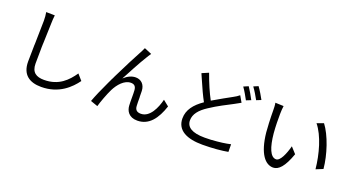

<svg xmlns="http://www.w3.org/2000/svg" viewBox="-55 -1496 4080 2229"><g transform="rotate(20 1985.0 -382.0)"><path d="M896 -170 834 -241C762 -137 666 -34 483 -34C388 -34 327 -70 327 -180C327 -232 328 -295 329 -359V-370C329 -374 329 -378 329 -382L330 -409C330 -413 330 -417 330 -420L331 -431C333 -527 336 -619 339 -678C340 -711 341 -748 346 -781L239 -783C245 -754 248 -715 248 -678C248 -623 245 -529 243 -430V-419C242 -407 242 -396 242 -385L241 -374V-362C239 -293 238 -226 238 -172C238 -9 336 54 480 54C700 54 827 -75 896 -170Z M1943 -237 1872 -294C1846 -188 1785 -49 1674 -49C1630 -49 1602 -67 1599 -117C1597 -145 1597 -183 1597 -222L1596 -232C1596 -257 1596 -281 1595 -302C1592 -381 1543 -426 1477 -426C1429 -426 1381 -405 1333 -361C1350 -393 1371 -432 1393 -472L1398 -482C1402 -489 1405 -495 1409 -502L1414 -512C1452 -582 1491 -651 1516 -690C1518 -693 1520 -696 1522 -699L1527 -708C1535 -722 1544 -735 1550 -743L1459 -781C1447 -752 1432 -726 1420 -703C1391 -651 1317 -507 1242 -354L1237 -343C1235 -340 1233 -336 1232 -332L1224 -316C1223 -314 1222 -312 1221 -311L1216 -300L1211 -289C1207 -280 1202 -271 1198 -262L1193 -251C1147 -154 1106 -60 1081 9L1170 40C1183 -10 1227 -129 1257 -189C1296 -267 1364 -348 1445 -348C1490 -348 1509 -324 1512 -280C1514 -253 1514 -223 1514 -191V-180C1514 -149 1514 -117 1516 -90C1520 -31 1555 40 1662 40C1807 40 1890 -76 1943 -237Z M2936 -678C2917 -715 2877 -782 2850 -818L2793 -794C2822 -756 2857 -695 2879 -655L2936 -678ZM2826 -636C2805 -677 2768 -742 2743 -778L2684 -753C2712 -715 2748 -651 2768 -613L2826 -636ZM2782 19 2781 -75C2724 -61 2639 -50 2555 -45L2544 -44C2517 -43 2491 -42 2465 -42C2307 -42 2237 -91 2237 -174C2237 -250 2289 -314 2382 -374C2479 -439 2584 -490 2652 -526C2681 -541 2708 -556 2730 -569L2686 -646C2665 -629 2642 -613 2614 -599C2559 -568 2474 -523 2386 -470C2343 -549 2297 -655 2257 -768L2175 -733C2177 -727 2180 -721 2183 -714L2187 -705C2192 -694 2197 -683 2202 -671L2206 -662C2243 -576 2282 -490 2318 -425C2210 -351 2147 -269 2147 -165C2147 -15 2280 44 2468 44C2593 44 2707 33 2782 19Z M3519 -220 3452 -294C3426 -194 3381 -89 3330 -89C3259 -89 3218 -197 3202 -364C3195 -447 3194 -538 3195 -601C3195 -627 3198 -676 3202 -700L3099 -704C3105 -680 3106 -634 3106 -611C3106 -574 3107 -513 3110 -450L3111 -439C3112 -406 3114 -373 3117 -344C3144 -85 3235 13 3330 13C3397 13 3459 -50 3519 -220ZM3887 -172C3872 -341 3800 -558 3711 -674L3629 -644C3725 -527 3783 -318 3801 -137L3887 -172Z"/></g></svg>

Font: Glow Sans SC Normal Book
Style: Regular
Weight: 500
Designer: Ryoko NISHIZUKA (kana, bopomofo & ideographs); Paul D. Hunt (Latin, Greek & Cyrillic); Sandoll Communications, Soo-young
Version: Version 0.93